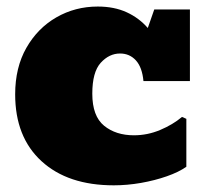

<svg xmlns="http://www.w3.org/2000/svg" viewBox="-20 -552 624 581"><path d="M324.2 8.8Q185.5 8.8 105.7 -64.2Q25.9 -137.2 25.9 -266.6Q25.9 -347.7 59.8 -407.2Q93.8 -466.8 150.6 -499.5Q207.5 -532.2 275.9 -532.2Q325.7 -532.2 363.3 -514.9Q400.9 -497.6 427.2 -467.3L446.8 -523.4H554.7V-306.6H414.1Q410.2 -348.6 391.1 -369.4Q372.1 -390.1 343.3 -390.1Q310.5 -390.1 284.9 -362.1Q259.3 -334 259.3 -268.6Q259.3 -200.7 294.9 -171.6Q330.6 -142.6 385.3 -142.6Q426.3 -142.6 464.6 -158.7Q502.9 -174.8 530.8 -198.2L543.9 -192.4V-47.4Q521 -31.2 484.9 -18.6Q448.7 -5.9 406.7 1.5Q364.7 8.8 324.2 8.8Z"/></svg>

Font: Bevan
Style: Regular
Weight: 400
Designer: Vernon Adams
Foundry: Vernon Adams
Version: Version 2.100; ttfautohint (v1.8.3)